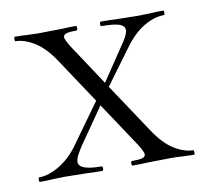

<svg xmlns="http://www.w3.org/2000/svg" viewBox="-53 -444 546 503"><g transform="rotate(-10 219.5 -193.0)"><path d="M425 0 393 -1Q383 -2 363 -2L300 -1Q286 0 262 0Q259 0 259 -6Q259 -12 262 -12Q281 -12 289.5 -14.5Q298 -17 298 -24Q298 -30 285 -51L206 -170L140 -75Q132 -63 126.5 -52.5Q121 -42 121 -34Q121 -12 181 -12Q184 -12 184 -6Q184 0 181 0Q154 0 141 -1L81 -2L46 -1Q36 0 15 0Q13 0 13 -6Q13 -12 15 -12Q40 -12 69.5 -29.5Q99 -47 123 -81L197 -184L118 -303Q93 -341 66 -357.5Q39 -374 16 -374Q14 -374 14 -380Q14 -386 16 -386Q37 -386 47 -385L78 -384L141 -385Q155 -386 179 -386Q181 -386 181 -380Q181 -374 179 -374Q160 -374 151.5 -371.5Q143 -369 143 -362Q143 -356 156 -335L228 -226L285 -311Q306 -340 306 -353Q306 -364 292 -369Q278 -374 244 -374Q242 -374 242 -380Q242 -386 244 -386Q271 -386 285 -385L345 -384L380 -385Q390 -386 411 -386Q413 -386 413 -380Q413 -374 411 -374Q385 -374 357 -357.5Q329 -341 303 -305L236 -214L323 -83Q348 -45 375 -28.5Q402 -12 425 -12Q427 -12 427 -6Q427 0 425 0Z"/></g></svg>

Font: Cormorant Infant Light
Style: Regular
Weight: 300
Designer: Christian Thalmann (Catharsis Fonts)
Version: Version 3.000